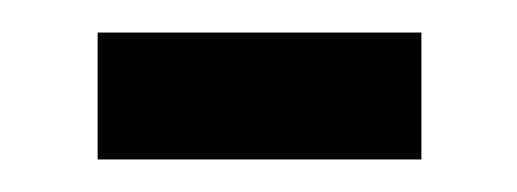

<svg xmlns="http://www.w3.org/2000/svg" viewBox="-20 -356 318 118"><path d="M40 -336V-258H239V-336Z"/></svg>

Font: Noto Sans Devanagari UI ExtraCondensed
Style: Regular
Weight: 400
Width: 2
Designer: Jelle Bosma - Monotype Design Team
Foundry: Monotype Imaging Inc.
Version: Version 2.003